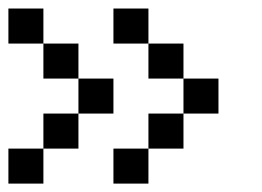

<svg xmlns="http://www.w3.org/2000/svg" viewBox="-20 -687 623 457"><path d="M0 -250V-333.3H83.3V-250ZM0 -583.3V-666.7H83.3V-583.3ZM166.7 -416.7V-333.3H83.3V-416.7ZM166.7 -583.3V-500H83.3V-583.3ZM166.7 -500H250V-416.7H166.7ZM333.3 -333.3V-416.7H416.7V-333.3ZM333.3 -250H250V-333.3H333.3ZM333.3 -583.3H416.7V-500H333.3ZM333.3 -666.7V-583.3H250V-666.7ZM500 -416.7H416.7V-500H500Z"/></svg>

Font: Galmuri11 Condensed
Style: Regular
Weight: 400
Width: 3
Designer: Lee Minseo (quiple)
Version: Version 2.399;hotconv 1.1.1;makeotfexe 2.6.0 DEVELOPMENT